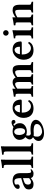

<svg xmlns="http://www.w3.org/2000/svg" viewBox="1576 -2314 976 4167"><g transform="rotate(-90 2063.5 -230.0)"><path d="M281 -48Q252 -23 220 -6.5Q188 10 156 10Q91 10 63.5 -16.5Q36 -43 36 -95Q36 -135 58 -160.5Q80 -186 119 -203.5Q158 -221 210 -236L282 -257Q282 -321 273.5 -352.5Q265 -384 249 -395Q233 -406 212 -406Q184 -406 162.5 -397Q141 -388 141 -371Q141 -356 144 -346.5Q147 -337 147 -328Q147 -318 131.5 -304Q116 -290 95 -290Q68 -290 58 -301.5Q48 -313 48 -332Q48 -355 65 -375Q82 -395 109.5 -410.5Q137 -426 168 -435Q199 -444 226 -444Q267 -444 304.5 -431Q342 -418 366 -380.5Q390 -343 390 -271V-126Q390 -92 395.5 -67Q401 -42 430 -42Q448 -42 452.5 -50Q457 -58 461 -58Q464 -58 469 -50.5Q474 -43 474 -38Q474 -36 462 -24Q450 -12 429.5 -1Q409 10 381 10Q336 10 314 -4.5Q292 -19 283 -48ZM282 -85V-219L225 -202Q172 -186 156.5 -163.5Q141 -141 141 -110Q141 -84 154.5 -64.5Q168 -45 204 -45Q218 -45 240.5 -57.5Q263 -70 282 -85Z M571 -563Q571 -612 563.5 -624Q556 -636 541 -636L509 -638Q503 -638 503 -643L500 -672Q515 -673 539.5 -676Q564 -679 590 -682.5Q616 -686 637.5 -690Q659 -694 668 -698Q684 -698 684 -688Q684 -688 682.5 -660Q681 -632 681 -583V-77Q681 -56 693.5 -47Q706 -38 730 -34L741 -32Q749 -31 749 -23V0L747 2Q747 2 733.5 1.5Q720 1 700 1Q680 1 659.5 0.5Q639 0 624 0Q611 0 591 0.5Q571 1 551.5 1Q532 1 518.5 1.5Q505 2 505 2L503 0V-23Q503 -31 511 -32L523 -34Q547 -38 559 -47Q571 -56 571 -77Z M860 -563Q860 -612 852.5 -624Q845 -636 830 -636L798 -638Q792 -638 792 -643L789 -672Q804 -673 828.5 -676Q853 -679 879 -682.5Q905 -686 926.5 -690Q948 -694 957 -698Q973 -698 973 -688Q973 -688 971.5 -660Q970 -632 970 -583V-77Q970 -56 982.5 -47Q995 -38 1019 -34L1030 -32Q1038 -31 1038 -23V0L1036 2Q1036 2 1022.5 1.5Q1009 1 989 1Q969 1 948.5 0.5Q928 0 913 0Q900 0 880 0.5Q860 1 840.5 1Q821 1 807.5 1.5Q794 2 794 2L792 0V-23Q792 -31 800 -32L812 -34Q836 -38 848 -47Q860 -56 860 -77Z M1501 -383Q1482 -383 1474.5 -392.5Q1467 -402 1464 -412Q1462 -417 1459 -420.5Q1456 -424 1449 -424Q1442 -424 1434 -419Q1426 -414 1420 -406Q1446 -385 1460 -357Q1474 -329 1474 -287Q1474 -238 1449 -204Q1424 -170 1383 -152.5Q1342 -135 1295 -135Q1272 -135 1249.5 -139Q1227 -143 1212 -150Q1208 -141 1206.5 -127Q1205 -113 1205 -101Q1205 -71 1221 -60Q1237 -49 1250 -49Q1257 -49 1286.5 -52.5Q1316 -56 1344 -56Q1405 -56 1444.5 -44.5Q1484 -33 1506.5 -15Q1529 3 1538 22Q1547 41 1547 55Q1547 96 1521.5 130Q1496 164 1454 188Q1412 212 1360.5 225Q1309 238 1257 238Q1216 238 1177 226Q1138 214 1113 187Q1088 160 1088 116Q1088 54 1169 -1Q1148 -14 1134.5 -32Q1121 -50 1121 -74Q1121 -97 1136 -121.5Q1151 -146 1173 -167Q1145 -186 1128.5 -220.5Q1112 -255 1112 -292Q1112 -339 1138 -373Q1164 -407 1206 -425.5Q1248 -444 1296 -444Q1330 -444 1353.5 -438.5Q1377 -433 1390 -425Q1412 -445 1441.5 -456Q1471 -467 1491 -467Q1520 -467 1532.5 -452Q1545 -437 1545 -423Q1545 -405 1533.5 -394Q1522 -383 1501 -383ZM1366 -284Q1366 -343 1344 -376Q1322 -409 1287 -409Q1258 -409 1238 -383Q1218 -357 1218 -301Q1218 -276 1225.5 -245.5Q1233 -215 1251 -193.5Q1269 -172 1300 -172Q1313 -172 1328.5 -180Q1344 -188 1355 -212Q1366 -236 1366 -284ZM1237 15Q1228 15 1220 14.5Q1212 14 1204 11Q1188 27 1185 48.5Q1182 70 1182 96Q1182 131 1202 153.5Q1222 176 1246.5 186Q1271 196 1285 196Q1323 196 1362.5 183Q1402 170 1429 144Q1456 118 1456 81Q1456 56 1440 42Q1424 28 1400 21.5Q1376 15 1351.5 13.5Q1327 12 1310 12Q1303 12 1296 12.5Q1289 13 1279 14Q1268 15 1256.5 15Q1245 15 1237 15Z M1952 -109 1977 -88Q1949 -32 1901 -11Q1853 10 1801 10Q1725 10 1678.5 -19Q1632 -48 1610.5 -95.5Q1589 -143 1589 -198Q1589 -275 1621 -330Q1653 -385 1702.5 -414.5Q1752 -444 1804 -444Q1878 -444 1917 -417Q1956 -390 1971 -349.5Q1986 -309 1986 -266Q1986 -245 1947 -245H1704V-219Q1704 -170 1722 -131Q1740 -92 1770.5 -69Q1801 -46 1840 -46Q1869 -46 1896.5 -60.5Q1924 -75 1952 -109ZM1709 -285H1869Q1871 -287 1871 -296Q1871 -336 1859.5 -359Q1848 -382 1832.5 -392Q1817 -402 1803 -402Q1793 -402 1773 -394Q1753 -386 1734.5 -361Q1716 -336 1709 -285Z M2221 -381H2223Q2249 -404 2285.5 -424Q2322 -444 2363 -444Q2403 -444 2429 -425.5Q2455 -407 2466 -378Q2501 -408 2540.5 -426Q2580 -444 2620 -444Q2673 -444 2697 -422Q2721 -400 2728 -363Q2735 -326 2735 -281V-76Q2735 -55 2748 -47.5Q2761 -40 2784 -34L2792 -32Q2800 -30 2800 -23V0L2798 2Q2798 2 2776 1.5Q2754 1 2726 0.5Q2698 0 2678 0Q2661 0 2635.5 0.5Q2610 1 2590.5 1.5Q2571 2 2571 2L2569 0V-23Q2569 -31 2577 -32Q2625 -36 2625 -76V-303Q2625 -348 2614 -368.5Q2603 -389 2585 -389Q2534 -389 2476 -340Q2477 -330 2477.5 -311.5Q2478 -293 2478 -282V-76Q2478 -50 2493.5 -42Q2509 -34 2527 -32Q2535 -32 2535 -23V0L2533 2Q2533 2 2513.5 1.5Q2494 1 2468 0.5Q2442 0 2422 0Q2404 0 2378.5 0.5Q2353 1 2333.5 1.5Q2314 2 2314 2L2312 0V-23Q2312 -31 2321 -32Q2368 -36 2368 -76V-301Q2368 -348 2357 -368.5Q2346 -389 2327 -389Q2305 -389 2280 -378Q2255 -367 2223 -341V-75Q2223 -49 2238.5 -41.5Q2254 -34 2271 -32Q2280 -30 2280 -23V0L2278 2Q2278 2 2258.5 1.5Q2239 1 2212.5 0.5Q2186 0 2166 0Q2149 0 2121 0.5Q2093 1 2071.5 1.5Q2050 2 2050 2L2048 0V-23Q2048 -30 2056 -32L2065 -34Q2090 -39 2101.5 -46.5Q2113 -54 2113 -75V-321Q2113 -359 2107.5 -368.5Q2102 -378 2091 -379L2050 -383L2048 -417Q2101 -424 2146.5 -432Q2192 -440 2216 -447Q2218 -447 2220.5 -446.5Q2223 -446 2223 -444Z M3214 -109 3239 -88Q3211 -32 3163 -11Q3115 10 3063 10Q2987 10 2940.5 -19Q2894 -48 2872.5 -95.5Q2851 -143 2851 -198Q2851 -275 2883 -330Q2915 -385 2964.5 -414.5Q3014 -444 3066 -444Q3140 -444 3179 -417Q3218 -390 3233 -349.5Q3248 -309 3248 -266Q3248 -245 3209 -245H2966V-219Q2966 -170 2984 -131Q3002 -92 3032.5 -69Q3063 -46 3102 -46Q3131 -46 3158.5 -60.5Q3186 -75 3214 -109ZM2971 -285H3131Q3133 -287 3133 -296Q3133 -336 3121.5 -359Q3110 -382 3094.5 -392Q3079 -402 3065 -402Q3055 -402 3035 -394Q3015 -386 2996.5 -361Q2978 -336 2971 -285Z M3373 -590Q3373 -615 3390.5 -632.5Q3408 -650 3433 -650Q3458 -650 3475.5 -632.5Q3493 -615 3493 -590Q3493 -565 3475.5 -547.5Q3458 -530 3433 -530Q3408 -530 3390.5 -547.5Q3373 -565 3373 -590ZM3489 -321V-77Q3489 -56 3501.5 -47Q3514 -38 3536 -34L3546 -32Q3554 -30 3554 -23V0L3552 2Q3552 2 3530 1.5Q3508 1 3480 0.5Q3452 0 3432 0Q3414 0 3386 0.5Q3358 1 3336.5 1.5Q3315 2 3315 2L3313 0V-23Q3313 -31 3320 -32L3332 -34Q3355 -38 3367 -47Q3379 -56 3379 -77V-321Q3379 -359 3373.5 -370.5Q3368 -382 3357 -383L3316 -387L3314 -417Q3366 -424 3413.5 -432Q3461 -440 3485 -447Q3487 -447 3489.5 -446.5Q3492 -446 3492 -444Q3492 -444 3491.5 -423.5Q3491 -403 3490 -374.5Q3489 -346 3489 -321Z M3772 -381Q3810 -410 3848.5 -427Q3887 -444 3923 -444Q3977 -444 4003 -422.5Q4029 -401 4037 -365Q4045 -329 4045 -283V-76Q4045 -55 4058 -47.5Q4071 -40 4094 -34L4102 -32Q4110 -30 4110 -23V0L4108 2Q4108 2 4086.5 1.5Q4065 1 4037 0.5Q4009 0 3989 0Q3971 0 3944.5 0.5Q3918 1 3897.5 1.5Q3877 2 3877 2L3875 0V-23Q3875 -30 3883 -32L3887 -33Q3910 -39 3922.5 -47Q3935 -55 3935 -76V-290Q3935 -341 3927.5 -364.5Q3920 -388 3893 -388Q3847 -388 3772 -341V-76Q3772 -56 3784.5 -47.5Q3797 -39 3820 -33L3824 -32Q3832 -30 3832 -23V0L3830 2Q3830 2 3809.5 1.5Q3789 1 3762 0.5Q3735 0 3715 0Q3698 0 3670 0.5Q3642 1 3620.5 1.5Q3599 2 3599 2L3597 0V-23Q3597 -30 3605 -32L3614 -34Q3638 -39 3650 -47Q3662 -55 3662 -76V-321Q3662 -359 3656.5 -368.5Q3651 -378 3640 -379L3599 -383L3597 -417Q3650 -424 3695.5 -432Q3741 -440 3765 -447Q3767 -447 3769.5 -446.5Q3772 -446 3772 -444L3770 -381Z"/></g></svg>

Font: Libertinus Serif SemiBold
Style: Regular
Weight: 600
Designer: Philipp H. Poll, Khaled Hosny
Foundry: Caleb Maclennan
Version: Version 7.051;RELEASE